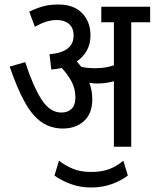

<svg xmlns="http://www.w3.org/2000/svg" viewBox="-20 -652 687 853"><path d="M390 -211Q390 -148 353.5 -114.5Q317 -81 259 -81Q207 -81 166 -108.5Q125 -136 91 -196.5Q57 -257 23 -356L92 -376Q126 -271 163.5 -211.5Q201 -152 253 -152Q281 -152 298 -168.5Q315 -185 315 -219Q315 -258 297.5 -290.5Q280 -323 254 -350Q232 -345 208 -343L200 -411Q307 -420 307 -494Q307 -528 286.5 -545.5Q266 -563 233 -563Q207 -563 183 -555Q159 -547 135 -533L110 -600Q138 -614 168.5 -623Q199 -632 239 -632Q308 -632 345 -593.5Q382 -555 382 -495Q382 -456 365.5 -427Q349 -398 321 -379Q332 -367 341 -355Q369 -349 401 -349Q427 -349 446.5 -352Q466 -355 486 -362V-553H430V-622H647V-553H563V0H486V-291Q468 -286 449.5 -283.5Q431 -281 411 -281Q396 -281 377 -284Q383 -268 386.5 -250Q390 -232 390 -211ZM385 181Q336 181 294 165.5Q252 150 222 128L242 62Q272 85 305.5 98.5Q339 112 385 112Q429 112 462 100.5Q495 89 528 62L548 128Q519 150 477 165.5Q435 181 385 181Z"/></svg>

Font: Noto Sans Devanagari Condensed
Style: Regular
Weight: 400
Width: 3
Designer: Jelle Bosma - Monotype Design Team
Foundry: Monotype Imaging Inc.
Version: Version 2.004; ttfautohint (v1.8.4.7-5d5b)